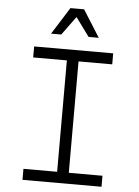

<svg xmlns="http://www.w3.org/2000/svg" viewBox="-66 -1097 832 1147"><g transform="rotate(5 350.0 -523.5)"><path d="M113 0V-66H315V-734H113V-800H587V-734H385V-66H587V0ZM207 -885 309 -1047H391L493 -885H432L350 -997L268 -885Z"/></g></svg>

Font: Martian Mono ExtraLight
Style: Regular
Weight: 200
Monospace: yes
Designer: Roman Shamin
Foundry: Evil Martians
Version: Version 1.000; ttfautohint (v1.8.4.7-5d5b)